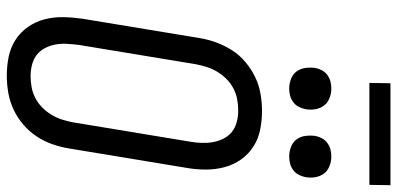

<svg xmlns="http://www.w3.org/2000/svg" viewBox="-322 -839 1169 565"><g transform="rotate(90 262.5 -556.5)"><path d="M203 8Q174 8 147 2.5Q120 -3 97.5 -17.5Q75 -32 59.5 -54Q44 -76 37 -102.5Q30 -129 30.5 -157.5Q31 -186 35 -214L92 -559Q96 -584 105 -608.5Q114 -633 128 -655Q142 -677 163 -694.5Q184 -712 207 -723Q230 -734 255.5 -738.5Q281 -743 306 -743Q335 -743 362 -737.5Q389 -732 411.5 -717.5Q434 -703 449.5 -681Q465 -659 472 -632.5Q479 -606 479 -577.5Q479 -549 474 -521L417 -176Q413 -151 404.5 -126.5Q396 -102 381.5 -80Q367 -58 346.5 -40.5Q326 -23 302.5 -12Q279 -1 253.5 3.5Q228 8 203 8ZM204 -62Q220 -62 236.5 -65Q253 -68 268.5 -76Q284 -84 296.5 -96.5Q309 -109 318 -124Q327 -139 332 -155Q337 -171 340 -187L397 -532Q400 -549 400.5 -566.5Q401 -584 398 -600Q395 -616 387.5 -630.5Q380 -645 368 -654.5Q356 -664 339.5 -668.5Q323 -673 305 -673Q289 -673 272.5 -670Q256 -667 240.5 -659Q225 -651 212.5 -638.5Q200 -626 191 -611Q182 -596 177 -580Q172 -564 169 -548L112 -203Q110 -186 109 -168.5Q108 -151 111 -135Q114 -119 121.5 -104.5Q129 -90 141 -80.5Q153 -71 169.5 -66.5Q186 -62 204 -62ZM440 -823Q426 -823 412 -828.5Q398 -834 390 -845Q382 -856 380 -870.5Q378 -885 380 -900Q382 -910 387 -919.5Q392 -929 401 -935.5Q410 -942 420 -944.5Q430 -947 441 -947Q455 -947 469 -941.5Q483 -936 491 -925Q499 -914 501.5 -899.5Q504 -885 501 -870Q499 -860 494 -850.5Q489 -841 480 -834.5Q471 -828 461 -825.5Q451 -823 440 -823ZM240 -823Q226 -823 212 -828.5Q198 -834 190 -845Q182 -856 180 -870.5Q178 -885 180 -900Q182 -910 187 -919.5Q192 -929 201 -935.5Q210 -942 220 -944.5Q230 -947 241 -947Q255 -947 269 -941.5Q283 -936 291 -925Q299 -914 301.5 -899.5Q304 -885 301 -870Q299 -860 294 -850.5Q289 -841 280 -834.5Q271 -828 261 -825.5Q251 -823 240 -823ZM224 -1059 225 -1121H525L524 -1059Z"/></g></svg>

Font: Iosevka Fixed
Style: Italic
Weight: 400
Italic angle: -9°
Monospace: yes
Designer: Belleve Invis
Foundry: Belleve Invis
Version: Version 33.2.4